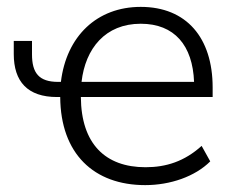

<svg xmlns="http://www.w3.org/2000/svg" viewBox="-20 -530 689 558"><path d="M402 8C475 8 547 -17 591 -61L566 -106C516 -61 463 -44 403 -44C286 -44 216 -112 215 -248H598V-276C598 -420 522 -510 389 -510C262 -510 173 -425 157 -292H149C93 -292 73 -318 73 -372V-411H20V-373C20 -293 60 -248 146 -248H155C156 -83 253 8 402 8ZM389 -461C487 -461 540 -398 544 -292H217C228 -389 286 -461 389 -461Z"/></svg>

Font: Poppy and Pepper Light
Style: Regular
Weight: 300
Designer: Thy Ha
Foundry: Thy Ha
Version: Version 0.001;Glyphs 3.2 (3227)